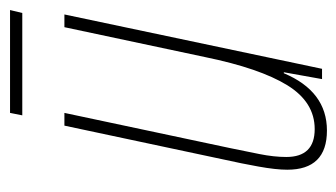

<svg xmlns="http://www.w3.org/2000/svg" viewBox="-168 -510 687 392"><g transform="rotate(-90 176.0 -313.5)"><path d="M106 10Q186 10 223 -78H225L211 0H232L343 -526H317L256 -239Q233 -127 198.5 -71Q164 -15 109 -15Q52 -15 52 -73Q52 -98 58 -128Q64 -158 70 -187L142 -526H116L46 -197Q39 -166 32.5 -130Q26 -94 26 -71Q26 10 106 10ZM137 -612 142 -637H352L346 -612Z"/></g></svg>

Font: Noto Sans Display Condensed Thin
Style: Italic
Weight: 250
Width: 3
Italic angle: -12°
Designer: Monotype Design Team
Foundry: Monotype Imaging Inc.
Version: Version 1.900